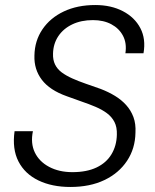

<svg xmlns="http://www.w3.org/2000/svg" viewBox="-20 -732 617 764"><path d="M260 12Q187 12 133 -14Q79 -40 53.5 -89.5Q28 -139 38 -210H111Q101 -162 118.5 -125.5Q136 -89 175.5 -68Q215 -47 268 -47Q325 -47 364 -65.5Q403 -84 423.5 -118Q444 -152 445 -196Q446 -226 435.5 -246.5Q425 -267 405.5 -281.5Q386 -296 360 -307Q334 -318 304.5 -328Q275 -338 246 -349Q178 -373 146.5 -414.5Q115 -456 117 -511Q118 -570 149 -615.5Q180 -661 234 -686.5Q288 -712 359 -712Q422 -712 469 -687.5Q516 -663 538.5 -620Q561 -577 551 -520H479Q485 -560 469.5 -589.5Q454 -619 423 -635.5Q392 -652 350 -652Q303 -652 267.5 -635Q232 -618 212 -588Q192 -558 191 -519Q190 -494 199 -475.5Q208 -457 225.5 -444Q243 -431 267.5 -420Q292 -409 321 -399Q350 -389 381 -378Q412 -366 437.5 -350.5Q463 -335 482 -314Q501 -293 511 -266Q521 -239 519 -204Q518 -141 485.5 -92Q453 -43 395.5 -15.5Q338 12 260 12Z"/></svg>

Font: DM Sans 17pt Light
Style: Italic
Weight: 300
Italic angle: -10°
Version: Version 4.004;gftools[0.9.30]